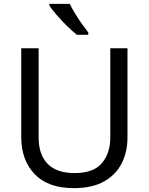

<svg xmlns="http://www.w3.org/2000/svg" viewBox="-20 -964 771 994"><path d="M640 -252Q640 -178 610 -118.5Q580 -59 518.5 -24.5Q457 10 362 10Q229 10 159.5 -62.5Q90 -135 90 -254V-714H180V-251Q180 -164 226.5 -116Q273 -68 367 -68Q464 -68 507.5 -119.5Q551 -171 551 -252V-714H640ZM341 -944Q352 -922 368.5 -894.5Q385 -867 403.5 -841Q422 -815 437 -796V-784H378Q355 -802 326 -830.5Q297 -859 272.5 -887.5Q248 -916 236 -934V-944Z"/></svg>

Font: Noto Sans Anatolian Hieroglyphs
Style: Regular
Weight: 400
Designer: Monotype Design Team
Foundry: Monotype Imaging Inc.
Version: Version 2.001; ttfautohint (v1.8.4.7-5d5b)